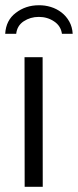

<svg xmlns="http://www.w3.org/2000/svg" viewBox="-26 -722 301 742"><path d="M-5.9 -591.3Q-2.9 -644 35.2 -672.4Q73.2 -701.7 124 -701.7Q147.5 -702.1 170.4 -695.1Q193.4 -688 211.7 -673.8Q230 -659.7 241.7 -638.9Q253.4 -618.2 254.9 -591.3H213.4Q209 -622.1 183.1 -639.2Q157.2 -656.7 124 -656.7Q91.3 -656.7 65.4 -639.6Q40 -622.6 36.6 -591.3ZM69.3 0 68.8 -501H138.7L139.2 0Z"/></svg>

Font: Ride Light
Style: Regular
Weight: 300
Version: Version 3.000